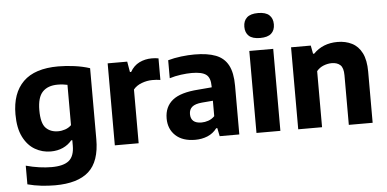

<svg xmlns="http://www.w3.org/2000/svg" viewBox="-62 -919 2573 1276"><g transform="rotate(-5 1225.0 -281.5)"><path d="M256 230Q212.5 230 165 224.8Q117.5 219.5 73 207.5V83Q118.5 95.5 162 101.5Q205.5 107.5 243.5 107.5Q323.5 107.5 359.8 77.5Q396 47.5 396 -22.5V-58.5H388.5Q365 -29.5 329 -13Q293 3.5 247 3.5Q191 3.5 142.5 -24.5Q94 -52.5 64.2 -111.5Q34.5 -170.5 34.5 -262.5Q34.5 -404 111.5 -479.8Q188.5 -555.5 345 -555.5Q397.5 -555.5 454 -547.8Q510.5 -540 555.5 -525V-51.5Q555.5 97 481.5 163.5Q407.5 230 256 230ZM307.5 -126Q331.5 -126 355 -134Q378.5 -142 396 -159V-428Q383 -431 366.2 -433Q349.5 -435 331 -435Q265 -435 230 -398.2Q195 -361.5 195 -276Q195 -189 225.8 -157.5Q256.5 -126 307.5 -126Z M674.5 0V-547H805L817 -476.5H825Q848 -517 886 -535.8Q924 -554.5 969.5 -554.5Q982 -554.5 993.5 -553.5Q1005 -552.5 1014 -550.5V-406.5Q1001.5 -409 987.2 -409.8Q973 -410.5 960 -410.5Q925 -410.5 889.5 -397.2Q854 -384 833.5 -358.5V0Z M1210.5 10Q1126.5 10 1079.8 -33.5Q1033 -77 1033 -148Q1033 -225 1086.5 -268.8Q1140 -312.5 1260.5 -320.5L1349.5 -328V-335.5Q1349.5 -392 1321.2 -413.2Q1293 -434.5 1225 -434.5Q1193.5 -434.5 1153.5 -429.2Q1113.5 -424 1077 -412.5V-532.5Q1117 -544 1164.8 -549.8Q1212.5 -555.5 1253.5 -555.5Q1340.5 -555.5 1396 -534Q1451.5 -512.5 1478.2 -462.2Q1505 -412 1505 -325.5V0H1374L1363 -54.5H1355.5Q1330.5 -21 1292.8 -5.5Q1255 10 1210.5 10ZM1190 -163.5Q1190 -101 1262.5 -101Q1284.5 -101 1307.5 -108.8Q1330.5 -116.5 1349.5 -135.5V-238.5L1276.5 -232.5Q1230.5 -228.5 1210.2 -211.2Q1190 -194 1190 -163.5Z M1619.5 0V-547H1779V0ZM1699 -626.5Q1648.5 -626.5 1624.5 -648.2Q1600.5 -670 1600.5 -709.5Q1600.5 -749 1624.5 -771Q1648.5 -793 1699 -793Q1749.5 -793 1773.5 -771Q1797.5 -749 1797.5 -709.5Q1797.5 -670 1773.5 -648.2Q1749.5 -626.5 1699 -626.5Z M1898 0V-547H2029.5L2040 -491.5H2047.5Q2110 -555.5 2208 -555.5Q2262 -555.5 2304.2 -534.2Q2346.5 -513 2370.5 -465.8Q2394.5 -418.5 2394.5 -341V0H2235.5V-331Q2235.5 -380.5 2214.8 -399.5Q2194 -418.5 2158 -418.5Q2131 -418.5 2103.5 -407.8Q2076 -397 2057 -374V0Z"/></g></svg>

Font: Encode Sans
Style: Bold
Weight: 700
Designer: Multiple Designers
Foundry: Impallari Type
Version: Version 3.002; ttfautohint (v1.8.3) -l 8 -r 50 -G 200 -x 14 